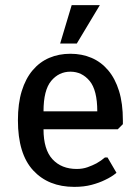

<svg xmlns="http://www.w3.org/2000/svg" viewBox="-20 -720 545 750"><path d="M50 0ZM255 -510Q300 -510 337.5 -494Q375 -478 402.5 -445.5Q430 -413 445 -364.5Q460 -316 460 -250V-235L440 -215H150Q150 -136 185 -98Q220 -60 280 -60Q303 -60 322.5 -67Q342 -74 357 -82Q375 -92 390 -105H400L435 -45Q416 -29 390 -17Q368 -6 338 2Q308 10 270 10Q169 10 109.5 -54.5Q50 -119 50 -250Q50 -316 65 -364.5Q80 -413 107.5 -445.5Q135 -478 172.5 -494Q210 -510 255 -510ZM255 -440Q210 -440 180 -404Q150 -368 150 -285H360Q360 -368 330 -404Q300 -440 255 -440ZM370 -700 280 -550H215L260 -700Z"/></svg>

Font: Scada
Style: Regular
Weight: 400
Designer: Jovanny Lemonad
Foundry: Jovanny Lemonad
Version: Version 3.005; ttfautohint (v0.91) -l 8 -r 50 -G 200 -x 0 -w